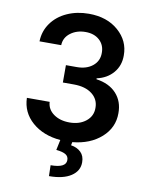

<svg xmlns="http://www.w3.org/2000/svg" viewBox="-102 -809 854 1107"><g transform="rotate(10 325.5 -256.0)"><path d="M361.3 8.3 357.4 27.3Q393.1 32.7 415.3 54.2Q437.5 75.7 437.5 112.8Q438 163.6 391.8 194.1Q345.7 224.6 262.7 224.6L261.2 161.1Q350.6 161.1 351.1 116.2Q351.6 94.2 334.2 83.3Q316.9 72.3 278.3 68.4L291 8.3Q189.5 -0.5 125.5 -56.6Q61.5 -112.8 59.1 -197.8H192.4Q194.8 -153.8 232.2 -127.2Q269.5 -100.6 325.2 -100.6Q383.8 -100.6 421.4 -130.9Q459 -161.1 458.5 -209Q459 -259.3 419.4 -290Q379.9 -320.8 312 -320.8H248V-422.4H312Q368.7 -422.4 404.3 -451.4Q439.9 -480.5 439.5 -527.8Q439.9 -573.7 408.9 -602.1Q377.9 -630.4 327.1 -630.4Q275.4 -630.4 239 -603Q202.6 -575.7 201.2 -531.2H74.2Q75.7 -590.8 109.4 -638.2Q143.1 -685.5 200.4 -711.4Q257.8 -737.3 327.6 -737.3Q434.1 -737.3 500.7 -679Q567.4 -620.6 566.9 -535.6Q567.4 -475.6 531.5 -433.6Q495.6 -391.6 435.5 -378.4V-373Q511.2 -362.3 553 -316.7Q594.7 -271 594.2 -202.1Q594.7 -117.7 529.8 -59.6Q464.8 -1.5 361.3 8.3Z"/></g></svg>

Font: Interop SemBd
Style: Regular
Weight: 600
Designer: Rasmus Andersson, Google, Jang Haemin
Foundry: jhaemin
Version: Version 1.007